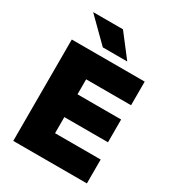

<svg xmlns="http://www.w3.org/2000/svg" viewBox="-197 -937 948 1048"><g transform="rotate(30 277.0 -413.5)"><path d="M228.5 0H52V-639H228.5ZM516 0H104.5V-150.5H516ZM503.5 -252H156V-395.5H503.5ZM511.5 -490H104.5V-639H511.5ZM79.5 -827H266L373 -688V-686.5H220L79.5 -825.5Z"/></g></svg>

Font: Anek Devanagari Medium ExtraBold
Style: Regular
Weight: 800
Version: Version 1.003